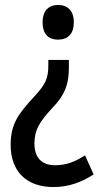

<svg xmlns="http://www.w3.org/2000/svg" viewBox="-20 -562 407 775"><path d="M278 -472C278 -519 253 -542 214 -542C178 -542 152 -520 152 -472C152 -423 177 -402 214 -402C254 -402 278 -425 278 -472ZM258 -289V-320H175V-298C175 -247 165 -222 117 -171C55 -103 23 -63 23 23C23 128 85 193 196 193C256 193 309 174 358 142L323 65C284 90 248 105 203 105C149 105 119 75 119 17C119 -38 140 -71 192 -127C241 -178 258 -220 258 -289Z"/></svg>

Font: Noto Sans Gujarati Condensed Medium
Style: Regular
Weight: 500
Width: 3
Designer: Jelle Bosma - Monotype Design Team, Universal Thirst
Foundry: Monotype Imaging Inc.
Version: Version 2.106